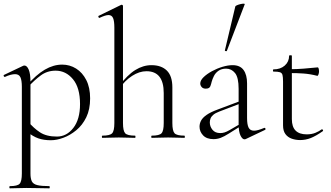

<svg xmlns="http://www.w3.org/2000/svg" viewBox="-21 -751 1805 1046"><path d="M33 275Q30 275 30 269Q30 263 33 263Q74 263 86 250Q98 237 98 194V-278Q98 -314 90 -330.5Q82 -347 61 -347Q51 -347 37 -343.5Q23 -340 6 -332Q2 -331 -0.5 -336Q-3 -341 1 -343L104 -392Q108 -394 112 -394Q126 -394 135.5 -371.5Q145 -349 145 -305V194Q145 222 152.5 237Q160 252 182.5 257.5Q205 263 248 263Q250 263 250 269Q250 275 248 275Q222 275 190 274Q158 273 123 273Q98 273 74 274Q50 275 33 275ZM256 13Q218 13 188.5 3Q159 -7 124 -35L133 -88Q162 -53 197 -30Q232 -7 289 -7Q342 -7 378.5 -54Q415 -101 415 -184Q415 -273 376.5 -319.5Q338 -366 282 -366Q236 -366 201 -340Q166 -314 133 -278L125 -285Q176 -344 223 -371.5Q270 -399 318 -399Q359 -399 393.5 -377.5Q428 -356 449 -315Q470 -274 470 -215Q470 -155 449 -112Q428 -69 394.5 -41.5Q361 -14 324.5 -0.5Q288 13 256 13Z M537 0Q534 0 534 -6Q534 -12 537 -12Q578 -12 590 -25Q602 -38 602 -81V-600Q602 -636 595 -652.5Q588 -669 570 -669Q554 -669 522 -654Q518 -652 515.5 -657.5Q513 -663 517 -665L640 -725Q641 -725 641 -725Q641 -725 642 -725Q645 -725 647 -723Q649 -721 649 -718V-81Q649 -38 661 -25Q673 -12 715 -12Q717 -12 717 -6Q717 0 715 0Q697 0 674.5 -1Q652 -2 626 -2Q601 -2 577.5 -1Q554 0 537 0ZM806 0Q803 0 803 -6Q803 -12 806 -12Q847 -12 859 -25Q871 -38 871 -81V-244Q871 -363 777 -363Q738 -363 698.5 -337.5Q659 -312 630 -269L626 -281Q673 -343 716 -369.5Q759 -396 804 -396Q858 -396 888 -366.5Q918 -337 918 -275V-81Q918 -38 930 -25Q942 -12 984 -12Q986 -12 986 -6Q986 0 984 0Q966 0 943.5 -1Q921 -2 895 -2Q870 -2 846.5 -1Q823 0 806 0Z M1319 6Q1315 8 1311 8Q1299 8 1289 -13Q1279 -34 1279 -74V-267Q1279 -329 1259.5 -353Q1240 -377 1211 -377Q1186 -377 1169.5 -365.5Q1153 -354 1144.5 -337Q1136 -320 1132 -305Q1130 -295 1125 -281.5Q1120 -268 1100 -268Q1085 -268 1077.5 -277Q1070 -286 1070 -296Q1070 -313 1088 -330.5Q1106 -348 1133.5 -363Q1161 -378 1191 -387Q1221 -396 1246 -396Q1287 -396 1306 -369.5Q1325 -343 1325 -297V-108Q1325 -72 1333.5 -55.5Q1342 -39 1363 -39Q1382 -39 1418 -54Q1423 -56 1425 -50.5Q1427 -45 1422 -43ZM1142 7Q1105 7 1085.5 -13.5Q1066 -34 1066 -61Q1066 -78 1074.5 -94Q1083 -110 1104.5 -125Q1126 -140 1164 -154L1289 -201L1291 -188L1173 -143Q1152 -135 1141 -125.5Q1130 -116 1126 -105.5Q1122 -95 1122 -84Q1122 -62 1136.5 -44Q1151 -26 1179 -26Q1190 -26 1202 -29.5Q1214 -33 1231 -43L1298 -82L1300 -70L1225 -23Q1200 -7 1181 0Q1162 7 1142 7ZM1215 -474Q1214 -471 1208.5 -472.5Q1203 -474 1204 -476L1261 -716Q1262 -719 1270 -722.5Q1278 -726 1288.5 -728.5Q1299 -731 1306.5 -731Q1314 -731 1312 -727Z M1614 12Q1590 12 1568.5 4.5Q1547 -3 1534 -20.5Q1521 -38 1521 -68V-306Q1521 -331 1518 -342.5Q1515 -354 1504 -357.5Q1493 -361 1469 -361Q1466 -361 1466 -367Q1466 -373 1469 -373Q1507 -373 1530.5 -394Q1554 -415 1554 -447Q1554 -450 1561.5 -450Q1569 -450 1569 -447V-102Q1569 -60 1589.5 -39.5Q1610 -19 1650 -19Q1677 -19 1697.5 -27.5Q1718 -36 1731 -46Q1735 -48 1738 -43.5Q1741 -39 1737 -36Q1700 -10 1672 1Q1644 12 1614 12ZM1707 -338Q1668 -348 1632.5 -350.5Q1597 -353 1557 -353V-374Q1596 -374 1632.5 -377Q1669 -380 1710 -384Q1713 -384 1715 -377.5Q1717 -371 1717 -361Q1717 -354 1714 -345.5Q1711 -337 1707 -338Z"/></svg>

Font: Cormorant Garamond Light Light
Style: Regular
Weight: 300
Version: Version 4.001